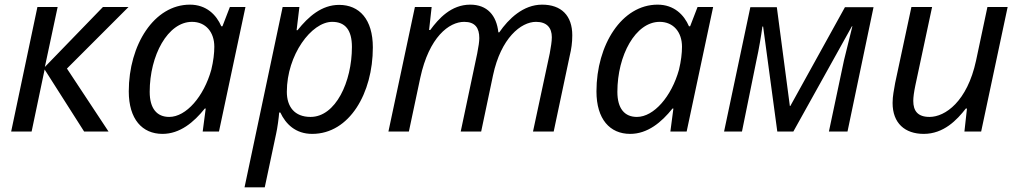

<svg xmlns="http://www.w3.org/2000/svg" viewBox="-20 -566 4384 826"><path d="M28 0H116L172 -267L342 0H447L268 -271L533 -536H423L173 -278L228 -536H141Z M679 10C754 10 814 -40 861 -99H865L852 0H922L1036 -536H969L937 -453H932C911 -502 868 -546 797 -546C643 -546 534 -373 534 -173C534 -53 592 10 679 10ZM708 -63C655 -63 624 -99 624 -171C624 -328 702 -472 806 -472C865 -472 902 -428 902 -365C902 -337 898 -303 889 -266C857 -151 781 -63 708 -63Z M1119 240 1168 9C1173 -12 1180 -63 1181 -82H1186C1209 -33 1251 10 1323 10C1484 10 1584 -166 1584 -362C1584 -483 1526 -545 1439 -545C1364 -545 1307 -495 1260 -436H1256L1268 -536H1196L1032 240ZM1316 -63C1247 -63 1214 -107 1214 -171C1214 -330 1320 -472 1409 -472C1466 -472 1494 -436 1494 -364C1494 -214 1424 -63 1316 -63Z M1739 0 1788 -231C1826 -407 1912 -472 1977 -472C2024 -472 2042 -446 2042 -402C2042 -388 2039 -366 2033 -336L1962 0H2050L2101 -242C2135 -402 2221 -472 2286 -472C2333 -472 2354 -446 2354 -406C2354 -386 2350 -365 2345 -336L2273 0H2362L2431 -326C2438 -355 2442 -382 2442 -414C2442 -499 2395 -546 2312 -546C2231 -546 2168 -485 2128 -427H2124C2116 -500 2076 -546 2003 -546C1921 -546 1867 -486 1831 -437H1826L1837 -536H1765L1651 0Z M2691 10C2766 10 2826 -40 2873 -99H2877L2864 0H2934L3048 -536H2981L2949 -453H2944C2923 -502 2880 -546 2809 -546C2655 -546 2546 -373 2546 -173C2546 -53 2604 10 2691 10ZM2720 -63C2667 -63 2636 -99 2636 -171C2636 -328 2714 -472 2818 -472C2877 -472 2914 -428 2914 -365C2914 -337 2910 -303 2901 -266C2869 -151 2793 -63 2720 -63Z M3172 0 3234 -305C3245 -354 3255 -415 3260 -452H3263L3324 0H3393L3645 -453H3647C3636 -410 3623 -356 3611 -307L3546 0H3626L3738 -535H3615L3380 -110H3378L3322 -535H3208L3095 0Z M3820 -123C3820 -36 3873 10 3954 10C4040 10 4097 -50 4135 -99H4140L4129 0H4201L4315 -536H4228L4179 -305C4141 -129 4046 -63 3979 -63C3928 -63 3909 -89 3909 -132C3909 -148 3912 -170 3918 -199L3990 -536H3901L3831 -209C3826 -178 3820 -154 3820 -123Z"/></svg>

Font: BC Sans
Style: Italic
Weight: 400
Italic angle: -12°
Designer: Monotype Design Team
Designer: Province of B.C.
Foundry: Monotype Imaging Inc.
Version: Version 2.000;GOOG;noto-source:20170915:90ef993387c0